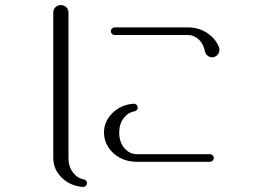

<svg xmlns="http://www.w3.org/2000/svg" viewBox="-20 -753 1040 757"><path d="M390 -230Q390 -274 423 -307Q456 -340 506 -344H508Q514 -344 518.5 -339.5Q523 -335 523 -329Q523 -324 519.5 -319.5Q516 -315 510 -314Q485 -310 467.5 -287Q450 -264 450 -230Q450 -193 470.5 -169Q491 -145 520 -145H808Q814 -145 818.5 -140.5Q823 -136 823 -130Q823 -124 818.5 -119.5Q814 -115 808 -115H520Q483 -115 453.5 -130.5Q424 -146 407 -172.5Q390 -199 390 -230ZM190 -130V-703Q190 -716 198.5 -724.5Q207 -733 220 -733Q233 -733 241.5 -724.5Q250 -716 250 -703V-130Q250 -96 267.5 -73Q285 -50 310 -46Q316 -45 319.5 -40.5Q323 -36 323 -31Q323 -25 318.5 -20.5Q314 -16 308 -16H306Q256 -20 223 -53Q190 -86 190 -130ZM788 -550Q783 -579 764 -597Q745 -615 720 -615H432Q426 -615 421.5 -619.5Q417 -624 417 -630Q417 -636 421.5 -640.5Q426 -645 432 -645H720Q764 -645 797.5 -622.5Q831 -600 844 -565Q845 -562 845 -556Q845 -544 836.5 -535.5Q828 -527 816 -527Q806 -527 798 -534Q790 -541 788 -550Z"/></svg>

Font: GL-CurulMinamoto Light
Style: Regular
Weight: 300
Designer: Eunice (kana); Ryoko NISHIZUKA 西塚涼子 (ideographs); Frank Grießhammer (Latin, Greek & Cyrillic); Wenlong ZHANG
Foundry: Gutenberg Labo; Adobe
Version: Version 1.002